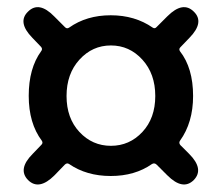

<svg xmlns="http://www.w3.org/2000/svg" viewBox="-20 -634 610 528"><path d="M130 -152Q87 -109 57 -139Q28 -169 70 -211L94 -236Q99 -241 95 -247Q59 -295 59 -370.5Q59 -446 93 -493Q98 -499 93 -505L69 -530Q27 -573 57 -602Q87 -632 129 -589L159 -559Q164 -554 170 -558Q218 -592 284.5 -592Q351 -592 400 -558Q406 -554 411 -560L440 -589Q483 -632 513 -602Q543 -573 501 -530L476 -504Q471 -499 475 -493Q511 -447 511 -370Q511 -297 475 -247Q471 -241 476 -235L500 -211Q542 -169 513 -139Q483 -109 440 -152L411 -181Q405 -187 398 -183Q351 -150 284.5 -150Q218 -150 170 -183Q164 -187 158 -181ZM198.5 -271Q234 -233 285 -233Q336 -233 371.5 -271Q407 -309 407 -370Q407 -431 371.5 -470Q336 -509 285 -509Q234 -509 198.5 -470Q163 -431 163 -370Q163 -309 198.5 -271Z"/></svg>

Font: Resource Han Rounded TW Medium
Style: Regular
Weight: 500
Designer: Cyano Hao (round all glyphs); Ryoko NISHIZUKA 西塚涼子 (kana, bopomofo & ideographs); Paul D. Hunt (Latin, Greek & Cyrillic)
Foundry: Cyano Hao
Version: 0.990